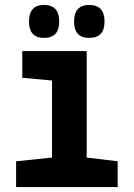

<svg xmlns="http://www.w3.org/2000/svg" viewBox="-20 -755 540 775"><path d="M402 -668Q402 -735 340 -735Q279 -735 279 -668Q279 -602 340 -602Q402 -602 402 -668ZM219 -668Q219 -735 158 -735Q97 -735 97 -668Q97 -602 158 -602Q219 -602 219 -668ZM455 0V-104L330 -119V-549H70V-441L190 -430V-119L45 -104V0Z"/></svg>

Font: Noto Sans Mono UI Condensed ExtraBold
Style: Regular
Weight: 800
Width: 3
Designer: Monotype Design team
Foundry: Monotype Imaging Inc.
Version: 1.000